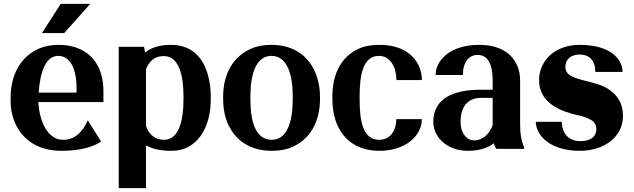

<svg xmlns="http://www.w3.org/2000/svg" viewBox="-20 -770 3278 993"><path d="M35 -246C35 -211 41 -177 53 -146C88 -54 170 10 297 10C395 10 462 -10 503 -38L434 -148C407 -86 366 -47 307 -47C288 -47 272 -51 257 -61C214 -88 184 -151 178 -242H515V-298C515 -334 510 -366 500 -396C472 -480 400 -538 282 -538C244 -538 210 -531 180 -518C92 -479 35 -390 35 -265ZM180 -291C187 -393 215 -481 281 -481C342 -481 376 -417 376 -312V-291ZM197 -599H312L447 -750H294Z M594 203H735V-18C765 -2 805 10 865 10C898 10 928 4 953 -10C1029 -51 1070 -141 1070 -259V-270C1070 -310 1065 -347 1056 -380C1032 -469 975 -538 864 -538C800 -538 760 -522 730 -498L725 -528H594ZM735 -118V-412C752 -454 779 -480 827 -480C906 -480 929 -379 929 -272V-257C929 -150 907 -47 828 -47C780 -47 751 -75 735 -118Z M1134 -259C1134 -220 1139 -185 1150 -152C1182 -58 1260 10 1385 10C1425 10 1461 4 1492 -10C1580 -49 1635 -134 1635 -259V-269C1635 -308 1629 -343 1618 -376C1586 -470 1509 -538 1384 -538C1344 -538 1309 -532 1278 -518C1190 -479 1134 -394 1134 -269ZM1275 -257V-271C1275 -382 1302 -481 1384 -481C1466 -481 1494 -384 1494 -271V-257C1494 -144 1467 -47 1385 -47C1301 -47 1275 -143 1275 -257Z M1699 -257C1699 -220 1704 -184 1714 -152C1744 -57 1818 10 1943 10C2008 10 2062 -9 2098 -36C2132 -62 2162 -102 2162 -154H2030C2027 -86 1994 -47 1941 -47C1857 -47 1840 -142 1840 -255V-273C1840 -384 1858 -481 1940 -481C1994 -481 2030 -429 2030 -356H2162C2162 -383 2156 -409 2145 -432C2114 -496 2046 -538 1942 -538C1901 -538 1865 -532 1835 -518C1749 -479 1699 -393 1699 -271Z M2221 -140C2221 -118 2226 -98 2235 -80C2262 -28 2320 10 2401 10C2463 10 2506 -7 2534 -29C2537 -17 2541 -8 2548 0H2691V-8C2676 -41 2670 -79 2670 -128V-352C2670 -383 2665 -410 2654 -433C2623 -501 2556 -538 2458 -538C2389 -538 2333 -521 2294 -492C2262 -468 2233 -431 2233 -382H2374C2374 -450 2406 -486 2450 -486C2503 -486 2528 -438 2528 -355V-306H2465C2331 -306 2221 -264 2221 -140ZM2362 -139C2362 -230 2409 -264 2470 -264H2528V-123C2512 -78 2477 -44 2432 -44C2393 -44 2362 -82 2362 -139Z M2751 -140C2751 -122 2756 -104 2766 -86C2799 -27 2875 10 2979 10C3047 10 3102 -10 3141 -42C3174 -70 3202 -111 3202 -170C3202 -199 3196 -225 3186 -245C3164 -287 3128 -314 3082 -331C3046 -344 2992 -354 2956 -367C2931 -376 2904 -390 2904 -424C2904 -466 2936 -488 2978 -488C3028 -488 3059 -457 3059 -398H3200C3200 -419 3194 -437 3184 -454C3151 -508 3079 -538 2979 -538C2913 -538 2860 -517 2824 -484C2794 -455 2768 -413 2768 -356C2768 -330 2773 -308 2782 -289C2813 -226 2882 -195 2956 -177C2978 -173 2996 -168 3010 -162C3038 -151 3064 -140 3064 -102C3064 -58 3027 -40 2982 -40C2927 -40 2888 -72 2885 -140Z"/></svg>

Font: Aerodynamic
Style: Regular
Weight: 500
Designer: Google
Version: Version 2.000980; 2014